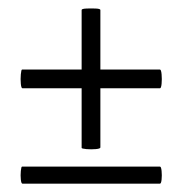

<svg xmlns="http://www.w3.org/2000/svg" viewBox="-20 -442 438 461"><path d="M34 -1Q31 -1 30 -11Q29 -21 30 -31.5Q31 -42 33 -42H364Q367 -42 368 -31.5Q369 -21 368 -11Q367 -1 364 -1ZM34 -230Q31 -230 30 -241Q29 -252 30 -263.5Q31 -275 33 -275H364Q367 -275 368 -263.5Q369 -252 368 -241Q367 -230 364 -230ZM221 -88Q221 -85 210 -84Q199 -83 187.5 -84Q176 -85 176 -87V-418Q176 -421 187.5 -421.5Q199 -422 210 -421.5Q221 -421 221 -418Z"/></svg>

Font: Cormorant SemiBold
Style: Italic
Weight: 600
Italic angle: -10°
Designer: Christian Thalmann (Catharsis Fonts)
Foundry: Catharsis Fonts
Version: Version 4.000